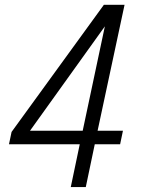

<svg xmlns="http://www.w3.org/2000/svg" viewBox="-20 -760 579 780"><path d="M267.5 0 304 -174H16.5L27 -224L402 -740.5H486L376.5 -229H479.5L468 -174H365L328.5 0ZM316 -229 406 -653 102 -229Z"/></svg>

Font: Epilogue Light
Style: Italic
Weight: 300
Italic angle: -12°
Designer: Tyler Finck
Foundry: Etcetera Type Co
Version: Version 2.111; ttfautohint (v1.8.3)